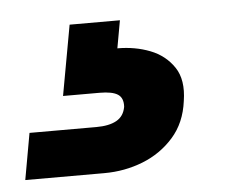

<svg xmlns="http://www.w3.org/2000/svg" viewBox="-123 -44 433 346"><g transform="rotate(-5 93.5 129.0)"><path d="M-90 265 -75 181H46Q69 181 82.5 173.5Q96 166 99 149Q100 133 90 126.5Q80 120 57 120H-9L14 -7H105L96 43Q128 43 155 53.5Q182 64 197.5 87Q213 110 207 148Q202 187 179 213Q156 239 123 252Q90 265 53 265Z"/></g></svg>

Font: DM Sans 36pt Black
Style: Italic
Weight: 900
Italic angle: -10°
Designer: Colophon Foundry, Jonny Pinhorn
Foundry: Colophon Foundry
Version: Version 4.004;gftools[0.9.30]